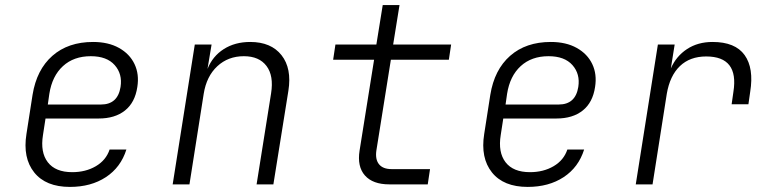

<svg xmlns="http://www.w3.org/2000/svg" viewBox="-20 -725 3040 755"><path d="M255 10Q160 10 114.5 -47Q69 -104 84 -198L108 -352Q124 -451 186 -505.5Q248 -560 346 -560Q406 -560 448 -536.5Q490 -513 509 -473Q528 -433 520 -383Q511 -322 471.5 -290.5Q432 -259 368 -259H159L149 -194Q138 -126 168 -87Q198 -48 264 -48Q317 -48 357 -71.5Q397 -95 411 -137H477Q455 -67 396.5 -28.5Q338 10 255 10ZM168 -314H377Q443 -314 454 -383Q462 -434 431 -469Q400 -504 337 -504Q270 -504 227.5 -465Q185 -426 174 -356Z M659 0 746 -550H812L796 -454Q816 -504 860 -532Q904 -560 964 -560Q1046 -560 1087 -508Q1128 -456 1114 -368L1055 0H989L1046 -358Q1057 -427 1028 -465.5Q999 -504 939 -504Q877 -504 834.5 -464.5Q792 -425 781 -356L725 0Z M1511 0Q1446 0 1415 -35Q1384 -70 1394 -133L1451 -490H1290L1299 -550H1460L1485 -705H1551L1526 -550H1754L1745 -490H1517L1460 -133Q1455 -98 1470.5 -79Q1486 -60 1520 -60H1671L1662 0Z M2055 10Q1960 10 1914.5 -47Q1869 -104 1884 -198L1908 -352Q1924 -451 1986 -505.5Q2048 -560 2146 -560Q2206 -560 2248 -536.5Q2290 -513 2309 -473Q2328 -433 2320 -383Q2311 -322 2271.5 -290.5Q2232 -259 2168 -259H1959L1949 -194Q1938 -126 1968 -87Q1998 -48 2064 -48Q2117 -48 2157 -71.5Q2197 -95 2211 -137H2277Q2255 -67 2196.5 -28.5Q2138 10 2055 10ZM1968 -314H2177Q2243 -314 2254 -383Q2262 -434 2231 -469Q2200 -504 2137 -504Q2070 -504 2027.5 -465Q1985 -426 1974 -356Z M2480 0 2567 -550H2633L2618 -456Q2639 -504 2681.5 -532Q2724 -560 2782 -560Q2871 -560 2908 -508.5Q2945 -457 2930 -364L2923 -315H2857L2864 -364Q2886 -503 2757 -503Q2693 -503 2653.5 -465Q2614 -427 2602 -356L2546 0Z"/></svg>

Font: JetBrains Mono NL ExtraLight
Style: Italic
Weight: 200
Italic angle: -9°
Monospace: yes
Designer: Philipp Nurullin, Konstantin Bulenkov
Foundry: JetBrains
Version: Version 2.305; ttfautohint (v1.8.4.7-5d5b)